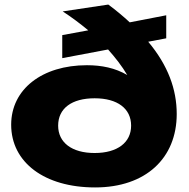

<svg xmlns="http://www.w3.org/2000/svg" viewBox="-20 -806 828 842"><path d="M709 -638V-739L549 -708C521 -734 490 -760 455 -786L255 -756C295 -730 332 -702 367 -673L253 -652V-551L454 -589C486 -553 515 -516 538 -477C485 -508 426 -520 361 -520C165 -520 29 -415 29 -259C29 -94 175 16 397 16C620 16 755 -113 755 -306C755 -414 717 -519 630 -623ZM395 -135C295 -135 235 -181 235 -255C235 -331 295 -375 395 -375C495 -375 555 -330 555 -255C555 -181 495 -135 395 -135Z"/></svg>

Font: Bounded
Style: Bold
Weight: 700
Designer: Vlad Churkin
Version: Version 3.0